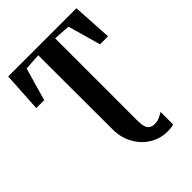

<svg xmlns="http://www.w3.org/2000/svg" viewBox="-276 -875 1259 1259"><g transform="rotate(-45 353.0 -246.0)"><path d="M519.5 251.5Q468.5 251.5 424.2 231.5Q380 211.5 346.5 175.5Q313 139.5 294 91.5Q275 43.5 275 -12.5L274 -702L159 -694.5L93.5 -466H20L36.5 -743H669L685.5 -466H611.5L547 -694.5L431 -702V64.5Q431 97.5 437.8 118.2Q444.5 139 459.5 148.2Q474.5 157.5 498.5 157.5Q519 157.5 541.5 147.5Q564 137.5 578.5 127.5V243Q572 246.5 557.8 249Q543.5 251.5 519.5 251.5Z"/></g></svg>

Font: Merriweather 96pt
Style: Bold
Weight: 700
Version: Version 2.100